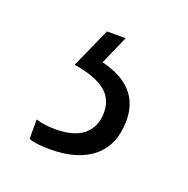

<svg xmlns="http://www.w3.org/2000/svg" viewBox="-60 -57 347 354"><g transform="rotate(20 113.5 120.0)"><path d="M185.1 142.1Q185.1 189.9 155 215.1Q125 240.2 70.8 240.2Q41 240.2 28.8 234.9V196.8Q44.9 202.1 66.9 202.1Q104 202.1 122.6 186.3Q141.1 170.4 141.1 142.6Q141.1 114.7 120.6 99.6Q100.1 84.5 60.1 78.1L95.2 0H131.8L106.9 56.2Q185.1 75.2 185.1 142.1Z"/></g></svg>

Font: Open Sans Hebrew Condensed Light
Style: Regular
Weight: 300
Width: 3
Foundry: Ascender Corporation, Yanek Iontef
Version: Version 2.001;PS 002.001;hotconv 1.0.70;makeotf.lib2.5.58329